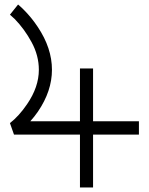

<svg xmlns="http://www.w3.org/2000/svg" viewBox="-20 -726 660 850"><path d="M210 -417Q210 -323 148 -232Q133 -210 114 -189H334V-423H392V-189H595V-130H392V104H334V-130H42L24 -181Q64 -212 100 -265Q152 -341 152 -417Q152 -480 120 -539Q88 -598 45 -642Q33 -653 24 -661L60 -706Q72 -696 85 -683Q120 -648 147 -607Q210 -513 210 -417Z"/></svg>

Font: Astronomicon
Style: Regular
Weight: 400
Version: Version 1.1